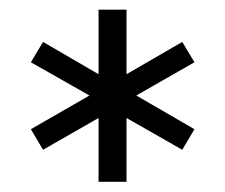

<svg xmlns="http://www.w3.org/2000/svg" viewBox="-20 -694 460 392"><path d="M181.2 -322.8V-453.1L67.9 -388.2L43 -430.2L162.6 -499L43 -566.9L67.9 -608.4L181.2 -542.5V-674.3H238.3V-542.5L352.1 -608.4L377 -566.9L258.3 -499L377 -430.2L352.1 -388.2L238.3 -453.1V-322.8Z"/></svg>

Font: Elstob 10pt SemiBold
Style: Regular
Weight: 600
Designer: Peter S. Baker
Version: Version 1.015